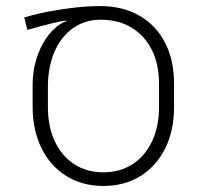

<svg xmlns="http://www.w3.org/2000/svg" viewBox="-20 -596 652 626"><path d="M316.9 10.3Q248.5 10.3 196.5 -22Q144.5 -54.2 115.7 -112.1Q86.9 -169.9 86.4 -247.1V-320.3Q86.4 -363.3 98.4 -402.6Q110.4 -441.9 131.3 -472.4Q152.3 -502.9 179.7 -519.5Q182.1 -521 186.8 -523.2Q191.4 -525.4 196.3 -526.4L195.8 -528.8Q176.3 -526.9 143.6 -518.6Q110.8 -510.3 69.3 -498.5L59.1 -539.1Q96.7 -550.3 139.9 -558.6Q183.1 -566.9 226.3 -571.5Q269.5 -576.2 306.2 -576.2Q379.9 -576.2 434.1 -545.2Q488.3 -514.2 517.8 -457.5Q547.4 -400.9 547.4 -323.7V-247.1Q547.4 -169.9 518.6 -112.1Q489.7 -54.2 438 -22Q386.2 10.3 316.9 10.3ZM316.9 -34.2Q371.6 -34.2 412.4 -60.8Q453.1 -87.4 475.8 -135.3Q498.5 -183.1 498.5 -247.1V-323.2Q498.5 -386.7 474.9 -433.6Q451.2 -480.5 408.7 -506.1Q366.2 -531.7 308.6 -531.7Q258.8 -531.7 220.5 -505.9Q182.1 -480 160.2 -432.9Q138.2 -385.7 136.2 -321.8V-247.1Q136.2 -183.1 158.7 -135.3Q181.2 -87.4 221.9 -60.8Q262.7 -34.2 316.9 -34.2Z"/></svg>

Font: Heebo ExtraLight
Style: Regular
Weight: 250
Designer: Oded Ezer
Foundry: Ezer Type House
Version: Version 3.100